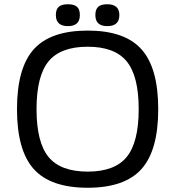

<svg xmlns="http://www.w3.org/2000/svg" viewBox="-20 -864 825 904"><path d="M393 -720Q567 -720 646 -632Q725 -544 725 -350Q725 -156 646 -68Q567 20 393 20Q218 20 139 -68Q60 -156 60 -350Q60 -544 139 -632Q218 -720 393 -720ZM393 -644Q265 -644 208.5 -575Q152 -506 152 -350Q152 -194 208.5 -125Q265 -56 393 -56Q520 -56 576.5 -125Q633 -194 633 -350Q633 -506 576.5 -575Q520 -644 393 -644ZM300 -844Q329 -844 342.5 -832Q356 -820 356 -793Q356 -741 300 -741Q243 -741 243 -793Q243 -820 256.5 -832Q270 -844 300 -844ZM485 -844Q542 -844 542 -793Q542 -741 485 -741Q429 -741 429 -793Q429 -820 442.5 -832Q456 -844 485 -844Z"/></svg>

Font: Fivo Sans
Style: Regular
Weight: 400
Designer: Alexander Slobzheninov
Foundry: Alexander Slobzheninov
Version: 1.0